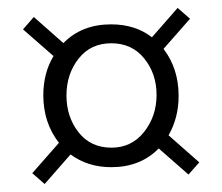

<svg xmlns="http://www.w3.org/2000/svg" viewBox="-20 -561 561 485"><path d="M375.5 -321.3Q375.5 -267.6 344 -227.8Q312.5 -188 261.7 -188Q209 -188 178.5 -226.8Q147.9 -265.6 147.9 -319.8Q147.9 -374 178.5 -412.8Q209 -451.7 261.2 -451.7Q313.5 -451.7 344.5 -413.1Q375.5 -374.5 375.5 -321.3ZM456.1 -120.1 483.4 -150.9 405.8 -219.2Q431.2 -263.7 431.2 -318.8Q431.2 -387.7 393.1 -437.5L460 -513.7L428.7 -541L363.8 -466.8Q321.8 -499.5 260.7 -499.5Q186.5 -499.5 140.1 -452.1L65.4 -518.1L38.1 -486.8L115.2 -419.4Q89.4 -376.5 89.4 -320.3Q89.4 -251 128.9 -200.2L61.5 -123.5L92.8 -96.2L158.2 -170.9Q201.7 -138.7 261.2 -138.7Q334.5 -138.7 380.9 -186Z"/></svg>

Font: Pontano Sans
Style: Regular
Weight: 400
Foundry: vernon adams
Version: 1.0